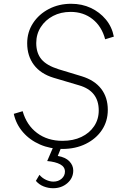

<svg xmlns="http://www.w3.org/2000/svg" viewBox="-20 -777 680 1017"><path d="M310 12Q246 12 192 -11.5Q138 -35 101.5 -77Q65 -119 53 -174L100 -188Q121 -114 176.5 -72.5Q232 -31 311 -31Q368 -31 411 -51.5Q454 -72 478.5 -108.5Q503 -145 503 -192Q503 -295 399 -325L264 -365Q195 -386 159.5 -433.5Q124 -481 124 -548Q124 -607 155 -654.5Q186 -702 239 -729.5Q292 -757 357 -757Q414 -757 461 -735Q508 -713 540.5 -674Q573 -635 583 -583L537 -569Q519 -637 470.5 -675.5Q422 -714 354 -714Q302 -714 261 -692.5Q220 -671 196 -633.5Q172 -596 172 -549Q172 -496 199.5 -463Q227 -430 291 -410L413 -373Q481 -352 516 -306.5Q551 -261 551 -195Q551 -135 520 -88.5Q489 -42 434.5 -15Q380 12 310 12ZM261 220Q236 220 211.5 210.5Q187 201 170 181L189 149Q203 166 223.5 175.5Q244 185 263 185Q289 185 306.5 169.5Q324 154 324 132Q324 107 299 93.5Q274 80 230 76L267 -10H310L286 49Q327 56 347.5 77.5Q368 99 368 126Q368 166 337 193Q306 220 261 220Z"/></svg>

Font: Plus Jakarta Sans ExtraLight
Style: Italic
Weight: 200
Italic angle: -8°
Designer: Gumpita Rahayu
Foundry: Tokotype
Version: Version 2.071; ttfautohint (v1.8.4.7-5d5b);gftools[0.9.29]